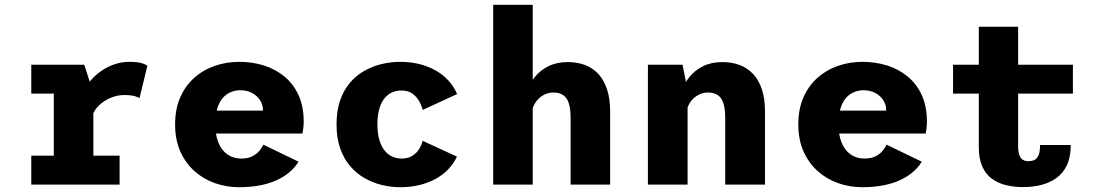

<svg xmlns="http://www.w3.org/2000/svg" viewBox="-20 -770 4590 801"><path d="M110.5 0V-120.5H204.5V-379.5H110.5V-500H331.5L369.5 -382V-120.5H479V0ZM366.5 -288.5 314 -316.5Q314 -351 326.2 -381Q338.5 -411 359 -435Q379.5 -459 405.8 -476.2Q432 -493.5 460.8 -502.8Q489.5 -512 517 -512Q556 -512 573.5 -505.8Q591 -499.5 595 -496L562 -360.5Q558.5 -364 542.5 -368.8Q526.5 -373.5 498.5 -373.5Q476 -373.5 455 -366.8Q434 -360 415.8 -348.2Q397.5 -336.5 384.5 -321.2Q371.5 -306 366.5 -288.5Z M977 11Q924.5 11 876.5 -6Q828.5 -23 791.2 -56.2Q754 -89.5 732.2 -138.2Q710.5 -187 710.5 -251Q710.5 -315 731.8 -363.5Q753 -412 790.2 -445.2Q827.5 -478.5 875.8 -495.2Q924 -512 978.5 -512Q1032.5 -512 1081 -496.8Q1129.5 -481.5 1167 -450.5Q1204.5 -419.5 1225.8 -372.5Q1247 -325.5 1247 -262.5Q1247 -250.5 1245.5 -236.8Q1244 -223 1242 -213H843.5V-308.5H1077Q1077 -309.5 1077 -310Q1077 -310.5 1077 -312Q1077 -333 1065.2 -351.5Q1053.5 -370 1032.2 -381.8Q1011 -393.5 982 -393.5Q961 -393.5 941.8 -385.2Q922.5 -377 908.2 -360Q894 -343 886 -316.2Q878 -289.5 878 -252.5Q878 -207 891.2 -174.8Q904.5 -142.5 929 -125.5Q953.5 -108.5 987 -108.5Q1015 -108.5 1033.8 -118.5Q1052.5 -128.5 1063.2 -142Q1074 -155.5 1078.5 -166.5L1225.5 -95.5Q1210.5 -71 1187.5 -51.5Q1164.5 -32 1133.8 -18Q1103 -4 1063.8 3.5Q1024.5 11 977 11Z M1650.5 11Q1610.5 11 1572 1.5Q1533.5 -8 1499.5 -27.8Q1465.5 -47.5 1439.5 -78.5Q1413.5 -109.5 1398.8 -152.2Q1384 -195 1384 -251Q1384 -307.5 1398.8 -350.5Q1413.5 -393.5 1439.5 -424.2Q1465.5 -455 1499.5 -474.2Q1533.5 -493.5 1572 -502.8Q1610.5 -512 1650.5 -512Q1692.5 -512 1729.5 -502.8Q1766.5 -493.5 1797.2 -476.2Q1828 -459 1850.8 -434Q1873.5 -409 1887 -377.5L1743.5 -311.5Q1739 -329.5 1728.5 -348.2Q1718 -367 1700 -379.8Q1682 -392.5 1655 -392.5Q1635 -392.5 1617 -385Q1599 -377.5 1585 -361Q1571 -344.5 1562.8 -317.2Q1554.5 -290 1554.5 -251Q1554.5 -212.5 1562.8 -185.5Q1571 -158.5 1585 -141.5Q1599 -124.5 1617 -116.5Q1635 -108.5 1655 -108.5Q1682 -108.5 1700 -119.8Q1718 -131 1728.5 -148.2Q1739 -165.5 1743.5 -182.5L1886.5 -116.5Q1872.5 -87.5 1850 -63.8Q1827.5 -40 1797 -23.5Q1766.5 -7 1729.8 2Q1693 11 1650.5 11Z M2037.5 0V-750H2202.5V0ZM2360.5 0V-277.5Q2360.5 -315.5 2353 -339Q2345.5 -362.5 2329.5 -373.2Q2313.5 -384 2289 -384Q2270.5 -384 2254.8 -377Q2239 -370 2227 -358.2Q2215 -346.5 2208 -332Q2201 -317.5 2199 -302L2166.5 -320Q2166.5 -353.5 2177.5 -387Q2188.5 -420.5 2211.2 -448.8Q2234 -477 2268.2 -494Q2302.5 -511 2349 -511Q2388 -511 2420.2 -499Q2452.5 -487 2476 -461.8Q2499.5 -436.5 2512.5 -397.2Q2525.5 -358 2525.5 -303V0Z M2683 0V-500H2827.5L2848.5 -393.5V0ZM3005.5 0V-277.5Q3005.5 -315.5 2998 -339Q2990.5 -362.5 2974.5 -373.2Q2958.5 -384 2934 -384Q2915.5 -384 2899.8 -377Q2884 -370 2872 -358.2Q2860 -346.5 2853 -332Q2846 -317.5 2844 -302L2811.5 -320Q2811.5 -353.5 2822.5 -387Q2833.5 -420.5 2856.2 -448.8Q2879 -477 2913.2 -494Q2947.5 -511 2994 -511Q3033 -511 3065.2 -499Q3097.5 -487 3121.5 -461.8Q3145.5 -436.5 3158.5 -397.2Q3171.5 -358 3171.5 -303V0Z M3577 11Q3524.5 11 3476.5 -6Q3428.5 -23 3391.2 -56.2Q3354 -89.5 3332.2 -138.2Q3310.5 -187 3310.5 -251Q3310.5 -315 3331.8 -363.5Q3353 -412 3390.2 -445.2Q3427.5 -478.5 3475.8 -495.2Q3524 -512 3578.5 -512Q3632.5 -512 3681 -496.8Q3729.5 -481.5 3767 -450.5Q3804.5 -419.5 3825.8 -372.5Q3847 -325.5 3847 -262.5Q3847 -250.5 3845.5 -236.8Q3844 -223 3842 -213H3443.5V-308.5H3677Q3677 -309.5 3677 -310Q3677 -310.5 3677 -312Q3677 -333 3665.2 -351.5Q3653.5 -370 3632.2 -381.8Q3611 -393.5 3582 -393.5Q3561 -393.5 3541.8 -385.2Q3522.5 -377 3508.2 -360Q3494 -343 3486 -316.2Q3478 -289.5 3478 -252.5Q3478 -207 3491.2 -174.8Q3504.5 -142.5 3529 -125.5Q3553.5 -108.5 3587 -108.5Q3615 -108.5 3633.8 -118.5Q3652.5 -128.5 3663.2 -142Q3674 -155.5 3678.5 -166.5L3825.5 -95.5Q3810.5 -71 3787.5 -51.5Q3764.5 -32 3733.8 -18Q3703 -4 3663.8 3.5Q3624.5 11 3577 11Z M4063.5 -156V-658.5H4227.5V-160.5Q4227.5 -135.5 4233 -121.8Q4238.5 -108 4248.2 -102.8Q4258 -97.5 4270.5 -97.5Q4283.5 -97.5 4294.5 -102.2Q4305.5 -107 4312.2 -121.2Q4319 -135.5 4319 -165H4447Q4447 -114.5 4430.8 -80.5Q4414.5 -46.5 4386.5 -26.8Q4358.5 -7 4323.2 1.8Q4288 10.5 4249.5 10.5Q4211 10.5 4177.5 2.5Q4144 -5.5 4118.2 -24.2Q4092.5 -43 4078 -75.2Q4063.5 -107.5 4063.5 -156ZM3956 -379.5V-500H4456V-379.5Z"/></svg>

Font: Trispace Thin
Style: Bold
Weight: 700
Version: Version 1.210